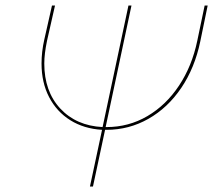

<svg xmlns="http://www.w3.org/2000/svg" viewBox="-20 -678 775 698"><path d="M735 -658 708 -527Q688 -431 639 -358.5Q590 -286 519.5 -246Q449 -206 367 -206H362L318 0H307L351 -206Q285 -210 235.5 -241Q186 -272 158.5 -325Q131 -378 131 -447Q131 -490 141 -534L169 -658H180L151 -530Q141 -482 141 -447Q141 -346 199 -283.5Q257 -221 353 -216L447 -658H458L364 -216H367Q448 -216 516 -256Q584 -296 631 -367Q678 -438 697 -529L724 -658Z"/></svg>

Font: Ysabeau Hairline
Style: Italic
Weight: 100
Italic angle: -12°
Designer: Christian Thalmann (Catharsis Fonts)
Version: Version 0.003